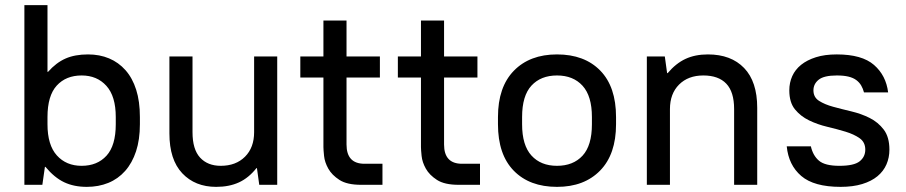

<svg xmlns="http://www.w3.org/2000/svg" viewBox="-20 -720 3530 748"><path d="M75 -700H165V-440H167Q199 -476 235.5 -492Q272 -508 323 -508Q368 -508 405 -492.5Q442 -477 469 -446.5Q496 -416 510.5 -370.5Q525 -325 525 -264V-236Q525 -176 510 -130.5Q495 -85 467.5 -54Q440 -23 402 -7.5Q364 8 318 8Q268 8 230 -10Q192 -28 157 -70H155L145 0H75ZM298 -74Q359 -74 395 -113.5Q431 -153 431 -236V-264Q431 -345 394.5 -385.5Q358 -426 298 -426Q237 -426 201 -386.5Q165 -347 165 -264V-236Q165 -155 201.5 -114.5Q238 -74 298 -74Z M822 8Q740 8 690 -45Q640 -98 640 -200V-500H730V-205Q730 -138 759.5 -106Q789 -74 840 -74Q899 -74 934.5 -109.5Q970 -145 970 -205V-500H1060V0H990L981 -65H979Q949 -27 911 -9.5Q873 8 822 8Z M1387 0Q1332 0 1302.5 -19Q1273 -38 1259 -63Q1245 -88 1242.5 -112.5Q1240 -137 1240 -147V-418H1150V-500H1240V-640H1330V-500H1460V-418H1330V-157Q1330 -82 1400 -82H1470V0H1387Z M1767 0Q1712 0 1682.5 -19Q1653 -38 1639 -63Q1625 -88 1622.5 -112.5Q1620 -137 1620 -147V-418H1530V-500H1620V-640H1710V-500H1840V-418H1710V-157Q1710 -82 1780 -82H1850V0H1767Z M2150 8Q2043 8 1981.5 -55Q1920 -118 1920 -236V-264Q1920 -381 1982 -444.5Q2044 -508 2150 -508Q2257 -508 2318.5 -445Q2380 -382 2380 -264V-236Q2380 -119 2318 -55.5Q2256 8 2150 8ZM2150 -74Q2213 -74 2249.5 -113.5Q2286 -153 2286 -236V-264Q2286 -346 2249.5 -386Q2213 -426 2150 -426Q2087 -426 2050.5 -386.5Q2014 -347 2014 -264V-236Q2014 -154 2050.5 -114Q2087 -74 2150 -74Z M2500 -500H2570L2579 -435H2581Q2613 -473 2650.5 -490.5Q2688 -508 2738 -508Q2828 -508 2879 -455Q2930 -402 2930 -300V0H2840V-295Q2840 -362 2809.5 -394Q2779 -426 2720 -426Q2661 -426 2625.5 -390.5Q2590 -355 2590 -295V0H2500Z M3255 8Q3151 8 3101.5 -34.5Q3052 -77 3045 -150H3139Q3147 -114 3170.5 -94Q3194 -74 3250 -74Q3307 -74 3329 -91.5Q3351 -109 3351 -137Q3351 -166 3329 -181.5Q3307 -197 3274 -207Q3241 -217 3203 -226Q3165 -235 3132 -251Q3099 -267 3077 -294Q3055 -321 3055 -368Q3055 -398 3066.5 -423.5Q3078 -449 3101 -467.5Q3124 -486 3158.5 -497Q3193 -508 3240 -508Q3338 -508 3385 -467Q3432 -426 3440 -360H3346Q3342 -375 3335 -387Q3328 -399 3316 -408Q3304 -417 3285.5 -421.5Q3267 -426 3240 -426Q3190 -426 3169.5 -409.5Q3149 -393 3149 -368Q3149 -341 3171 -327Q3193 -313 3226 -304Q3259 -295 3297 -286Q3335 -277 3368 -260.5Q3401 -244 3423 -215Q3445 -186 3445 -137Q3445 -106 3433.5 -79.5Q3422 -53 3398.5 -33.5Q3375 -14 3339 -3Q3303 8 3255 8Z"/></svg>

Font: PT Root UI Medium
Style: Regular
Weight: 500
Designer: Vitaly Kuzmin
Foundry: ParaType Ltd.
Version: Version 2.001G